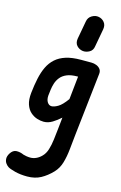

<svg xmlns="http://www.w3.org/2000/svg" viewBox="-198 -983 961 1522"><g transform="rotate(15 282.5 -222.0)"><path d="M51 -186Q58 -251 69.8 -306Q81.5 -361 102.2 -404.5Q123 -448 157 -478.5Q191 -509 241.8 -525Q292.5 -541 364.5 -541H450.5Q471.5 -541 491.2 -533.2Q511 -525.5 523 -510Q535 -494.5 532.5 -471L475 43Q468 108 462 168Q456 228 441.2 278.8Q426.5 329.5 392 366.5Q349 411.5 301.5 437.2Q254 463 190.5 463Q134.5 463 90 451.5Q45.5 440 29 429Q17 421 6.5 406.5Q-4 392 -5.5 371.5Q-7 351 7 326.5Q28.5 291 59.2 290.5Q90 290 117.5 303Q125.5 306 143 309Q160.5 312 176 312Q200.5 312 224.2 301.2Q248 290.5 268.5 269Q291.5 245.5 303 208.2Q314.5 171 320.2 125.2Q326 79.5 331 31L340.5 -60Q310 -32.5 275.5 -11.2Q241 10 204.5 10Q178.5 10 149.5 0.8Q120.5 -8.5 95.8 -30.5Q71 -52.5 58 -90.5Q45 -128.5 51 -186ZM187.5 -200.5Q185 -167 198.5 -146Q212 -125 233.5 -125Q254 -125 285.2 -143Q316.5 -161 356.5 -216.5L376.5 -406H371Q318.5 -406 285 -391.8Q251.5 -377.5 232.8 -354Q214 -330.5 205.2 -303Q196.5 -275.5 193.2 -248.5Q190 -221.5 187.5 -200.5ZM360.5 -612Q330 -616 310 -637.8Q290 -659.5 295.5 -695.5L322.5 -844Q328 -878 356.2 -894.5Q384.5 -911 411 -906Q439.5 -901.5 458.5 -879Q477.5 -856.5 472 -821.5L445 -673Q440.5 -639.5 414.2 -624.5Q388 -609.5 360.5 -612Z"/></g></svg>

Font: Edu NSW ACT Hand Pre
Style: Regular
Weight: 400
Designer: Tina and Corey Anderson, Eben Sorkin, Mirko Velimirovic
Foundry: Sorkin Type Co.
Version: Version 2.000